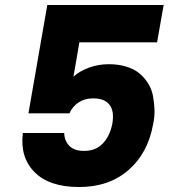

<svg xmlns="http://www.w3.org/2000/svg" viewBox="-20 -751 690 771"><path d="M169.9 -731H637.2L610.8 -581.1H298.8L274.9 -442.9Q298.8 -465.3 336.7 -479.2Q374.5 -493.2 417 -493.2Q455.6 -493.2 486.8 -483.6Q518.1 -474.1 538.6 -457.3Q559.1 -440.4 573.7 -417.7Q588.4 -395 593.8 -368.4Q599.1 -341.8 600.3 -312.5Q601.6 -283.2 595.2 -253.9Q574.7 -136.7 496.3 -68.4Q418 0 297.9 0Q177.7 0 118.7 -59.8Q59.6 -119.6 71.8 -216.8H237.8Q238.8 -185.5 258.5 -165.3Q278.3 -145 317.9 -145Q364.3 -145 392.8 -174.8Q421.4 -204.6 431.2 -254.9Q439.5 -304.2 419.9 -330.1Q400.4 -356 354 -356Q319.8 -356 295.4 -339.6Q271 -323.2 258.8 -295.9H94.2Z"/></svg>

Font: SVN-Poppins
Style: Bold Italic
Weight: 700
Italic angle: -10°
Designer: Ninad Kale (Devanagari), Jonny Pinhorn (Latin)
Foundry: Indian Type Foundry
Version: Version 3.002 2017